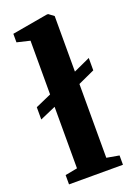

<svg xmlns="http://www.w3.org/2000/svg" viewBox="-155 -879 662 940"><g transform="rotate(-20 176.0 -409.0)"><path d="M34.5 0V-48.5L98 -60.5V-381L15.5 -345V-409L98 -445.5V-725.5L30.5 -741.5V-786L216 -818.5H223.5L250.5 -798.5V-509L337 -548.5V-484L250.5 -444.5V-60L315.5 -48.5V0Z"/></g></svg>

Font: Merriweather 60pt ExtraBold
Style: Regular
Weight: 800
Version: Version 2.100